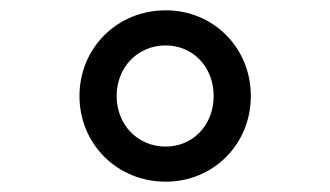

<svg xmlns="http://www.w3.org/2000/svg" viewBox="-20 -730 640 372"><path d="M134 -544C134 -451 207 -378 301 -378C394 -378 466 -451 466 -544C466 -637 394 -710 301 -710C207 -710 134 -637 134 -544ZM301 -446C247 -446 206 -488 206 -544C206 -600 247 -642 301 -642C354 -642 394 -600 394 -544C394 -488 354 -446 301 -446Z"/></svg>

Font: CommitMonoNiceRocks
Style: Regular
Weight: 400
Monospace: yes
Designer: Eigil Nikolajsen
Foundry: Eigil Nikolajsen
Version: Version 1.143